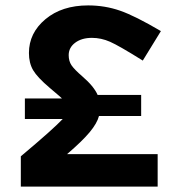

<svg xmlns="http://www.w3.org/2000/svg" viewBox="-20 -690 654 710"><path d="M563 0H57V-112Q119 -164 156.5 -197.5Q194 -231 212 -250H72V-326H209Q202 -333 184 -348Q166 -363 164 -365Q118 -404 102.5 -430.5Q87 -457 87 -494Q87 -568 148 -619Q209 -670 306 -670Q368 -670 424 -650.5Q480 -631 575 -575L508 -466Q420 -521 387 -535.5Q354 -550 320 -550Q282 -550 258 -532Q234 -514 234 -486Q234 -464 244.5 -448.5Q255 -433 284 -408Q306 -389 320 -372Q334 -355 341 -339H502V-261H346Q339 -234 311.5 -201Q284 -168 228 -120H563Z"/></svg>

Font: Intel One Mono
Style: Bold
Weight: 700
Monospace: yes
Designer: Fred Shallcrass
Foundry: Frere-Jones Type LLC
Version: Version 1.400;hotconv 1.1.0;makeotfexe 2.6.0;FJTRelease1.4